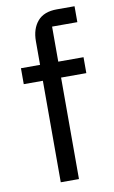

<svg xmlns="http://www.w3.org/2000/svg" viewBox="-85 -786 494 831"><g transform="rotate(-10 162.0 -370.0)"><path d="M113 -446H29V-516H113V-620Q113 -674 141 -707Q169 -740 226 -740H304V-670H193V-516H304V-446H193V0H113Z"/></g></svg>

Font: IBM Plex Sans Thai
Style: Regular
Weight: 400
Designer: Mike Abbink, Paul van der Laan, Pieter van Rosmalen, Ben Mitchell, Mark Frömberg
Foundry: Bold Monday
Version: Version 1.1